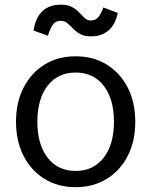

<svg xmlns="http://www.w3.org/2000/svg" viewBox="-20 -776 637 808"><path d="M298.3 11.7Q224.1 11.7 167.5 -23.2Q110.8 -58.1 79.1 -120.1Q47.4 -182.1 47.4 -263.7Q47.4 -345.2 79.1 -407.2Q110.8 -469.2 167.5 -504.2Q224.1 -539.1 298.3 -539.1Q372.6 -539.1 429.2 -504.2Q485.8 -469.2 517.6 -407.2Q549.3 -345.2 549.3 -263.7Q549.3 -182.1 517.6 -120.1Q485.8 -58.1 429.2 -23.2Q372.6 11.7 298.3 11.7ZM298.3 -56.6Q373 -56.6 416.3 -112.3Q459.5 -168 459.5 -263.7Q459.5 -359.9 416.3 -415.3Q373 -470.7 298.3 -470.7Q223.6 -470.7 180.4 -415.3Q137.2 -359.9 137.2 -263.7Q137.2 -168 180.4 -112.3Q223.6 -56.6 298.3 -56.6ZM363.3 -623Q335.4 -623 317.6 -632.8Q299.8 -642.6 287.4 -655.8Q274.9 -668.9 263.2 -678.7Q251.5 -688.5 235.4 -688.5Q213.4 -688.5 201.9 -671.6Q190.4 -654.8 181.6 -625.5L121.1 -647.5Q138.2 -756.3 236.3 -756.3Q265.6 -756.3 283.4 -746.3Q301.3 -736.3 313.5 -723.1Q325.7 -710 336.4 -700Q347.2 -689.9 362.3 -689.9Q382.8 -689.9 394.3 -704.6Q405.8 -719.2 415 -744.6L475.6 -721.7Q465.8 -672.9 436.8 -647.9Q407.7 -623 363.3 -623Z"/></svg>

Font: Schibsted Grotesk
Style: Regular
Weight: 400
Designer: Bakken & Baeck AS, Henrik Kongsvoll
Foundry: Schibsted ASA
Version: Version 1.100; ttfautohint (v1.8.4.7-5d5b);gftools[0.9.25]